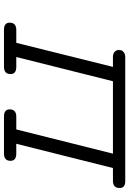

<svg xmlns="http://www.w3.org/2000/svg" viewBox="138 -789 651 967"><g transform="rotate(90 463.5 -305.5)"><path d="M94.2 -28.8Q94.2 -61 128.9 -62H195.8L316.9 -548.8H267.1Q251 -548.8 241.5 -556.9Q231.9 -564.9 231.9 -578.1Q231.9 -584 233.4 -590.6Q234.9 -597.2 243.9 -604Q252.9 -610.8 268.1 -610.8H892.1Q927.2 -610.8 926.8 -582Q926.8 -549.8 892.1 -548.8H826.2L704.1 -62H752.9Q790 -62 790 -33.2Q790 0 752.9 0H566.9Q530.8 0 530.8 -28.8Q530.8 -61 565.9 -62H631.8L753.9 -548.8H389.2L267.1 -62H316.9Q353 -62 353 -33.2Q353 0 315.9 0H129.9Q94.2 0 94.2 -28.8Z"/></g></svg>

Font: CMU Typewriter Text Variable Width
Style: Italic
Weight: 500
Italic angle: -14.04°
Version: Version 0.7.0